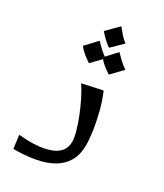

<svg xmlns="http://www.w3.org/2000/svg" viewBox="-186 -809 752 882"><g transform="rotate(30 190.0 -368.0)"><path d="M39 0 30 -70Q50 -68 78.5 -67Q107 -66 138 -69.5Q169 -73 196 -83Q223 -93 240 -112.5Q257 -132 257 -164Q257 -184 248 -216.5Q239 -249 224.5 -285.5Q210 -322 192.5 -357Q175 -392 158 -417L264 -440Q282 -399 294.5 -350.5Q307 -302 313.5 -258Q320 -214 320 -183Q320 -132 300 -97Q280 -62 242.5 -40.5Q205 -19 153.5 -9.5Q102 0 39 0ZM187 -622Q170 -634 156 -647.5Q142 -661 128 -677L187 -736Q201 -719 213 -705Q225 -691 243 -677ZM143 -515Q125 -526 108 -540Q91 -554 79 -570L134 -629Q149 -613 164 -599Q179 -585 198 -572ZM248 -515Q230 -526 213 -540Q196 -554 184 -570L239 -629Q254 -613 269 -599Q284 -585 303 -572Z"/></g></svg>

Font: Marhey Light Light
Style: Regular
Weight: 300
Version: Version 1.000